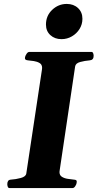

<svg xmlns="http://www.w3.org/2000/svg" viewBox="-20 -957 497 977"><path d="M17.1 -20Q17.1 -29.8 21.2 -36.1Q25.4 -42.5 36.1 -43Q60.1 -44.4 85.7 -51.3Q111.3 -58.1 113.8 -74.2L193.4 -602.5Q194.3 -608.4 194.3 -611.3Q194.3 -628.4 181.9 -636Q169.4 -643.6 152.6 -646.2Q135.7 -648.9 122.1 -649.9Q106.9 -651.4 106.9 -660.2Q106.9 -661.6 107.2 -663.8Q107.4 -666 107.9 -668Q108.9 -673.3 115.2 -683.1Q121.6 -692.9 129.9 -692.9H444.8Q451.7 -692.9 454.1 -686Q456.5 -679.2 456.5 -672.9Q456.5 -651.4 436.5 -649.9Q411.6 -647.9 388.2 -641.6Q364.7 -635.3 362.3 -618.7L283.7 -90.3Q282.7 -83.5 282.7 -81.5Q282.7 -64.9 295.4 -57.1Q308.1 -49.3 325.2 -46.9Q342.3 -44.4 355.5 -43Q363.3 -42.5 366.9 -40.5Q370.6 -38.6 370.6 -32.2Q370.6 -30.8 369.6 -24.9Q369.1 -19.5 363 -9.8Q356.9 0 348.6 0H28.8Q22 0 19.5 -6.8Q17.1 -13.7 17.1 -20ZM293 -757.8Q258.8 -757.8 236.3 -778.3Q213.9 -798.8 213.9 -832Q213.9 -877 245.6 -907Q277.3 -937 319.8 -937Q354.5 -937 377 -916Q399.4 -895 399.4 -861.3Q399.4 -833 384.8 -809.6Q370.1 -786.1 345.9 -772Q321.8 -757.8 293 -757.8Z"/></svg>

Font: Gelasio
Style: Italic
Weight: 400
Italic angle: -8.5°
Designer: Eben Sorkin
Foundry: Eben Sorkin
Version: Version 1.008